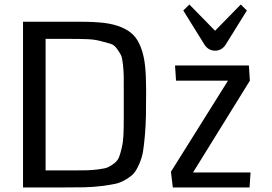

<svg xmlns="http://www.w3.org/2000/svg" viewBox="-20 -823 1194 843"><path d="M81.1 0ZM621.6 -427.7Q621.6 -360.8 620.8 -317.6Q620.1 -274.4 616.2 -229.2Q612.3 -184.1 607.9 -157.7Q603.5 -131.3 591.6 -103.8Q579.6 -76.2 568.1 -62.7Q556.6 -49.3 533.2 -35.2Q509.8 -21 487.3 -16.1Q464.8 -11.2 426.5 -6.3Q388.2 -1.5 351.3 -0.7Q314.5 0 257.8 0H81.1V-727.5H333Q394.5 -727.5 437 -722.4Q479.5 -717.3 512.9 -703.4Q546.4 -689.5 566.4 -668.5Q586.4 -647.5 599.4 -612.5Q612.3 -577.6 616.9 -534.2Q621.6 -490.7 621.6 -427.7ZM523.4 -426.3Q523.4 -471.2 523.2 -491Q522.9 -510.7 519.8 -540.5Q516.6 -570.3 511 -581.3Q505.4 -592.3 493.2 -609.4Q481 -626.5 464.6 -631.1Q448.2 -635.7 421.6 -642.8Q395 -649.9 362.3 -651.1Q329.6 -652.3 282.7 -652.3H180.2V-74.7H297.4Q339.4 -74.7 362.8 -75.4Q386.2 -76.2 413.6 -79.6Q440.9 -83 453.9 -88.6Q466.8 -94.2 481.9 -106.2Q497.1 -118.2 502.9 -133.5Q508.8 -148.9 514.6 -174.1Q520.5 -199.2 522 -229.5Q523.4 -259.8 523.4 -302.7ZM730.5 0ZM1075.7 0H738.8L730.5 -68.8L981 -468.8H752.9L748.5 -535.6H1072.8L1077.1 -468.8L827.6 -65.9H1080.1ZM811.5 -803.2 924.3 -688 1037.1 -803.2 1064 -776.9 970.2 -626Q953.1 -600.6 924.3 -600.6Q895.5 -600.6 878.4 -626L784.7 -776.9Z"/></svg>

Font: Coda
Style: Regular
Weight: 400
Designer: vernon adams
Foundry: vernon adams
Version: Version 2.000; ttfautohint (v0.8) -r 50 -G 200 -x